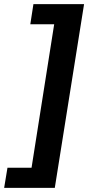

<svg xmlns="http://www.w3.org/2000/svg" viewBox="-75 -725 458 925"><path d="M-55 180 -39 83H77L186 -608H71L86 -705H330L189 180Z"/></svg>

Font: Nunito Sans 10pt
Style: Bold Italic
Weight: 700
Italic angle: -9°
Designer: Vernon Adams
Foundry: Vernon Adams
Version: Version 3.101;gftools[0.9.27]